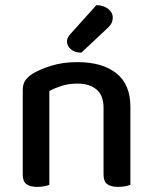

<svg xmlns="http://www.w3.org/2000/svg" viewBox="-20 -725 599 751"><path d="M385 -303Q385 -352 357.5 -375Q330 -398 283 -398Q248 -398 220.5 -389Q193 -380 173 -369V-2Q166 1 153.5 3.5Q141 6 126 6Q97 6 83 -5Q69 -16 69 -42V-372Q69 -395 78 -409Q87 -423 108 -437Q136 -454 181 -468Q226 -482 283 -482Q380 -482 435 -438.5Q490 -395 490 -307V-2Q483 1 470 3.5Q457 6 442 6Q413 6 399 -5Q385 -16 385 -42ZM357 -705Q387 -704 404 -689.5Q421 -675 421 -658Q421 -641 414 -630.5Q407 -620 390 -605L298 -519Q272 -519 257 -532.5Q242 -546 242 -562Q242 -572 246.5 -580Q251 -588 259 -596Z"/></svg>

Font: Baloo 2 Medium
Style: Regular
Weight: 500
Designer: Sarang Kulkarni and Ek Type
Foundry: Ek Type
Version: Version 1.640;hotconv 1.0.111;makeotfexe 2.5.65597; ttfautoh